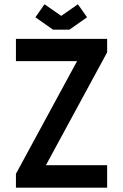

<svg xmlns="http://www.w3.org/2000/svg" viewBox="-20 -862 565 882"><path d="M53.2 -581.1V-683.6H472.2V-621.6L190.9 -103H472.2V0H53.2V-63.5L334 -581.1ZM261.2 -789.1 337.9 -842.3 379.9 -782.7 298.8 -725.6H223.6L142.6 -782.7L184.6 -842.3Z"/></svg>

Font: Anka/Coder Condensed
Style: Bold
Weight: 700
Width: 4
Monospace: yes
Version: Version 001.100